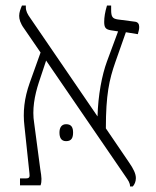

<svg xmlns="http://www.w3.org/2000/svg" viewBox="-20 -667 560 691"><path d="M52 0H126C131 -15 130 -28 125 -58L103 -224C95 -272 104 -322 120 -371L146 -449L431 -33C442 -17 448 -9 448 4H458C464 -3 469 -13 469 -26C469 -42 460 -60 444 -83L361 -205C361 -326 373 -380 395 -443L433 -551L476 -544C479 -554 481 -562 481 -570C481 -581 476 -588 465 -589L404 -597C385 -600 380 -606 380 -632V-647H365C358 -624 355 -605 355 -588C355 -567 361 -561 379 -558L405 -554L365 -446C347 -397 333 -325 331 -248L89 -602C79 -616 73 -627 73 -641V-647H59C54 -635 49 -623 49 -610C49 -598 53 -583 67 -564L126 -478L87 -369C67 -313 62 -263 68 -213L86 -43C88 -29 85 -25 73 -25H52ZM194 -190C194 -172 200 -159 218 -159C238 -159 243 -172 243 -190C243 -207 238 -220 218 -220C201 -220 194 -207 194 -190Z"/></svg>

Font: Noto Serif Hebrew SemiCondensed ExtraLight
Style: Regular
Weight: 200
Width: 4
Designer: Monotype Design Team
Foundry: Monotype Imaging Inc.
Version: Version 2.004